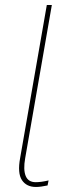

<svg xmlns="http://www.w3.org/2000/svg" viewBox="-20 -740 265 763"><path d="M60 -112 166 -720H186L80 -111Q72 -66 82 -41Q92 -16 122 -16Q144 -16 173 -23L169 -3Q141 3 123 3Q85 3 67 -24.5Q49 -52 60 -112Z"/></svg>

Font: Fixel Italic Variable 20240409 Display Thin
Style: Italic
Weight: 100
Italic angle: -10°
Designer: AlfaBravo + MacPaw
Foundry: Kyrylo Tkachov, Marchela Mozhyna, Serhii Makarenko, Maria Weinstein, Zakhar Kryvoshyya
Version: Version 1.211;Glyphs 3.2 (3225)